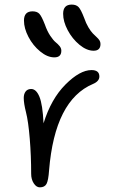

<svg xmlns="http://www.w3.org/2000/svg" viewBox="-20 -764 508 833"><path d="M386.2 -543.9Q356 -543.9 324.7 -569.8Q293.5 -595.7 273.7 -633.1Q253.9 -670.4 253.9 -704.1Q253.9 -744.1 291 -744.1Q310.5 -744.1 320.8 -733.4Q331.1 -722.7 345.2 -686Q353 -663.1 363.5 -645.5Q374 -627.9 382.8 -618.9Q391.6 -609.9 399.4 -602.8Q407.2 -595.7 411.6 -588.9Q416 -582 416 -573.2Q416 -543.9 386.2 -543.9ZM84 -674.8Q84 -714.8 121.1 -714.8Q140.6 -714.8 150.6 -704.3Q160.6 -693.8 174.8 -657.2Q184.6 -628.9 198 -608.9Q211.4 -588.9 221.4 -580.8Q231.4 -572.8 238.8 -563.7Q246.1 -554.7 246.1 -543.9Q246.1 -515.1 215.8 -515.1Q185.5 -515.1 154.3 -540.8Q123 -566.4 103.5 -603.8Q84 -641.1 84 -674.8ZM152.8 48.8Q137.7 48.8 126.5 31.5Q115.2 14.2 115.2 -9.8Q115.2 -87.4 109.1 -162.1Q103 -236.8 92.8 -276.9Q83 -315.4 83 -338.9Q83 -356.4 91.3 -367.2Q99.6 -377.9 115.2 -377.9Q137.2 -377.9 151.1 -344.2Q165 -310.5 168.9 -229Q201.7 -335 264.2 -397.5Q326.7 -460 377 -460Q411.1 -460 411.1 -432.1Q411.1 -411.6 383.8 -399.9Q217.8 -330.1 192.9 -24.9Q189.9 18.6 181.9 33.7Q173.8 48.8 152.8 48.8Z"/></svg>

Font: Shantell Sans Irregular Bouncy
Style: Regular
Weight: 300
Designer: Stephen Nixon, Anya Danilova, Shantell Martin
Foundry: Arrow Type
Version: Version 1.006;[9816181b4]